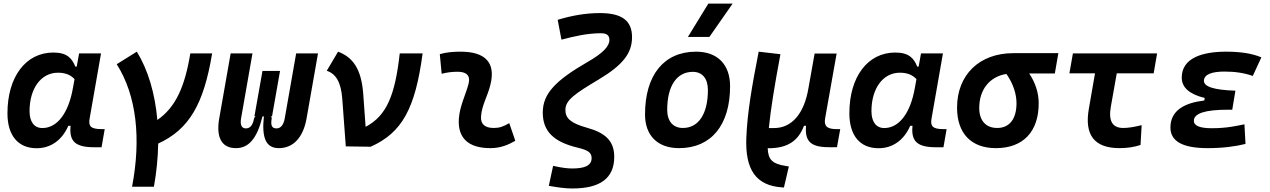

<svg xmlns="http://www.w3.org/2000/svg" viewBox="-20 -815 7071 1069"><path d="M407.2 -444.3H399.4C380.4 -490.7 353.5 -522.5 276.9 -522.5C123.5 -522.5 21.5 -387.2 21.5 -184.1C21.5 -60.5 80.6 10.3 184.1 10.3C262.7 10.3 325.7 -34.7 360.4 -114.7H373C364.3 -27.3 399.9 4.9 504.9 4.9H545.4L563 -96.2H543.9C484.4 -96.2 471.7 -113.3 479 -154.8L542.5 -517.6H420.4ZM302.7 -410.2C350.6 -410.2 377 -393.6 395 -374.5L386.2 -325.7C361.3 -183.6 297.9 -102.1 215.8 -102.1C170.9 -102.1 144.5 -136.2 144.5 -196.3C144.5 -321.8 208 -410.2 302.7 -410.2Z M715.3 224.6H836.9C851.6 143.1 859.4 62 860.8 -15.6C1033.7 -95.2 1114.3 -235.4 1161.1 -517.6H1039.6C1008.8 -330.1 957.5 -217.3 856 -147C843.3 -294.4 804.2 -426.3 741.7 -527.3L629.9 -457.5C741.2 -282.2 766.1 -41.5 715.3 224.6Z M1532.7 9.8C1613.3 9.8 1668.5 -50.3 1687 -156.2L1750.5 -517.6H1628.9L1565.4 -156.2C1559.1 -120.6 1543.5 -100.1 1520 -100.1C1494.1 -100.1 1485.4 -115.2 1493.2 -158.2L1487.8 -167H1494.6L1539.1 -419.9H1441.4L1396.5 -167H1403.3L1395 -158.2C1387.7 -115.7 1371.6 -100.1 1348.6 -100.1C1325.2 -100.1 1315.9 -120.6 1322.3 -156.2L1385.7 -517.6H1264.2L1200.7 -156.2C1182.1 -50.3 1213.9 9.8 1293.5 9.8C1364.7 9.8 1411.6 -43.5 1441.4 -167H1449.2C1436 -43.5 1462.4 9.8 1532.7 9.8Z M1905.3 0 2043.5 2C2218.3 -75.7 2292 -210 2333 -517.6H2205.6C2179.7 -284.7 2132.8 -170.4 2015.6 -108.9L2002.4 -291.5C1992.2 -431.2 1944.8 -496.1 1862.3 -527.3L1799.3 -420.9C1849.1 -404.8 1878.9 -358.9 1885.7 -264.2Z M2815.4 -129.4C2781.7 -109.9 2761.2 -102.5 2729 -102.5C2679.7 -102.5 2655.3 -124 2658.2 -166.5C2662.6 -231 2695.3 -278.8 2710.9 -345.2C2740.2 -465.3 2683.6 -527.3 2543.9 -527.3C2505.4 -527.3 2466.8 -524.4 2428.7 -513.7L2439 -404.3C2468.8 -412.1 2498.5 -415.5 2528.3 -415.5C2579.1 -415.5 2600.1 -392.6 2588.9 -349.1C2574.2 -290.5 2539.1 -224.1 2534.7 -153.3C2527.8 -46.4 2587.9 9.8 2710 9.8C2767.1 9.8 2809.1 -8.3 2849.1 -31.2Z M3166.5 234.4C3321.3 234.4 3399.9 177.7 3399.9 58.1C3399.9 -30.8 3349.6 -75.7 3249 -103.5C3158.7 -128.9 3127.9 -155.3 3127.9 -203.1C3127.9 -257.8 3181.6 -293.5 3312 -371.6C3446.8 -452.1 3499 -517.6 3499 -608.4C3499 -700.2 3442.4 -742.2 3319.8 -742.2C3241.2 -742.2 3163.6 -728.5 3085 -704.6L3106 -594.2C3175.3 -612.3 3248 -629.9 3325.7 -629.9C3358.4 -629.9 3373 -618.2 3373 -592.3C3373 -558.1 3338.4 -520 3254.4 -471.7C3071.3 -366.2 3002 -293 3002 -188C3002 -85 3061.5 -25.4 3194.8 6.8C3254.9 21 3273.9 34.7 3273.9 65.4C3273.9 107.4 3234.4 123 3166.5 123C3136.2 123 3106 118.7 3059.6 108.4L3035.6 219.7C3094.2 230 3131.8 234.4 3166.5 234.4Z M3760.7 9.8C3939.5 9.8 4044.9 -118.2 4044.9 -335C4044.9 -456.1 3974.6 -527.3 3855.5 -527.3C3676.8 -527.3 3571.3 -397.5 3571.3 -177.7C3571.3 -60.1 3641.6 9.8 3760.7 9.8ZM3782.2 -102.5C3727.1 -102.5 3694.8 -140.1 3694.8 -203.6C3694.8 -336.4 3748 -415 3837.4 -415C3890.6 -415 3921.4 -377.4 3921.4 -314C3921.4 -181.2 3869.6 -102.5 3782.2 -102.5ZM3810.1 -609.4H3929.7L4059.1 -794.9H3923.8Z M4344.7 229 4372.1 111.8 4354 108.9C4276.9 96.7 4256.8 71.3 4254.4 10.3C4373 11.7 4426.8 -37.6 4456.5 -114.7H4467.8C4459.5 -18.6 4502.4 5.9 4608.9 4.9L4640.1 4.4L4658.2 -96.2H4638.2C4584 -96.2 4566.4 -112.8 4574.2 -157.2L4638.2 -517.1H4515.6L4481.4 -325.2V-325.7C4458 -181.2 4387.2 -102.1 4291 -102.1H4260.7C4270.5 -204.6 4292 -335 4325.2 -513.2L4204.1 -527.3C4166.5 -335.4 4141.1 -189.9 4135.3 -48.3C4128.4 127.4 4187 219.2 4336.9 228.5Z M5094.7 -444.3H5086.9C5067.9 -490.7 5041 -522.5 4964.4 -522.5C4811 -522.5 4709 -387.2 4709 -184.1C4709 -60.5 4768.1 10.3 4871.6 10.3C4950.2 10.3 5013.2 -34.7 5047.9 -114.7H5060.5C5051.8 -27.3 5087.4 4.9 5192.4 4.9H5232.9L5250.5 -96.2H5231.4C5171.9 -96.2 5159.2 -113.3 5166.5 -154.8L5230 -517.6H5107.9ZM4990.2 -410.2C5038.1 -410.2 5064.5 -393.6 5082.5 -374.5L5073.7 -325.7C5048.8 -183.6 4985.4 -102.1 4903.3 -102.1C4858.4 -102.1 4832 -136.2 4832 -196.3C4832 -321.8 4895.5 -410.2 4990.2 -410.2Z M5524.9 9.8C5676.3 9.8 5763.2 -81.5 5763.2 -240.2C5763.2 -295.4 5746.1 -352.5 5710.4 -405.8H5853L5872.6 -519H5621.6C5433.1 -519 5308.6 -398.4 5308.6 -215.8C5308.6 -72.3 5387.2 9.8 5524.9 9.8ZM5583.5 -403.3C5622.6 -347.2 5639.6 -289.6 5639.6 -240.2C5639.6 -152.8 5600.6 -102.5 5532.2 -102.5C5468.8 -102.5 5432.1 -143.6 5432.1 -213.9C5432.1 -317.4 5491.2 -388.7 5583.5 -403.3Z M6213.4 9.8C6255.9 9.8 6294.4 3.9 6330.1 -7.8L6336.4 -118.2C6295.4 -107.9 6261.2 -102.5 6233.9 -102.5C6173.8 -102.5 6150.9 -141.1 6164.6 -219.7L6197.8 -406.7H6403.3L6422.4 -517.6H5953.6L5934.1 -406.7H6076.7L6042.5 -210C6016.6 -63 6073.2 9.8 6213.4 9.8Z M6703.6 9.8C6787.1 9.8 6858.9 0.5 6914.6 -13.7L6908.7 -123C6863.3 -113.8 6810.1 -101.1 6727.1 -101.1C6660.2 -101.1 6627 -114.7 6627 -142.6C6627 -183.6 6689.5 -204.1 6815.4 -204.1H6840.8L6858.4 -310.1C6738.3 -314 6683.1 -332.5 6683.1 -364.7C6683.1 -402.3 6731 -416.5 6797.4 -416.5C6856.9 -416.5 6908.7 -408.7 6955.1 -392.1L7002.9 -495.6C6952.6 -517.1 6887.7 -527.3 6806.2 -527.3C6674.3 -527.3 6559.6 -492.2 6559.6 -382.8C6559.6 -328.1 6602.1 -290.5 6687.5 -269.5L6685.1 -255.4C6577.6 -242.7 6496.6 -201.7 6496.6 -105C6496.6 -27.8 6565.4 9.8 6703.6 9.8Z"/></svg>

Font: Cascadia Code SemiBold
Style: Italic
Weight: 600
Italic angle: -10°
Monospace: yes
Designer: Aaron Bell
Foundry: Saja Typeworks
Version: Version 2404.023